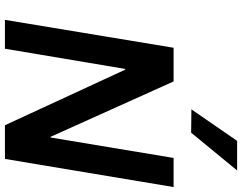

<svg xmlns="http://www.w3.org/2000/svg" viewBox="-124 -880 1005 798"><g transform="rotate(90 379.0 -481.5)"><path d="M179 -700H319L549 -189H552L637 -700H758L641 1H501L270 -499H267L183 1H63ZM435 -774 566 -964H689L532 -773Z"/></g></svg>

Font: Be Vietnam SemiBold
Style: Italic
Weight: 600
Italic angle: -9.556°
Designer: Gabriel Lam
Foundry: TypeRant
Version: Version 3.000